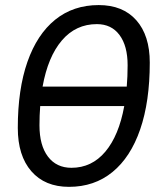

<svg xmlns="http://www.w3.org/2000/svg" viewBox="-20 -723 626 753"><path d="M250.5 9.8Q156.2 9.8 103 -51.3Q49.8 -112.3 49.8 -221.2Q49.8 -372.6 87.6 -480.5Q125.5 -588.4 196.5 -645.8Q267.6 -703.1 367.2 -703.1Q461.9 -703.1 514.6 -643.6Q567.4 -584 567.4 -477.5Q567.4 -324.7 529.8 -215.6Q492.2 -106.4 421.1 -48.3Q350.1 9.8 250.5 9.8ZM147 -383.3H477.1Q480.5 -423.3 480.5 -467.3Q480.5 -543 448.7 -585.7Q417 -628.4 359.9 -628.4Q277.3 -628.4 222.7 -564.5Q168 -500.5 147 -383.3ZM260.3 -64.9Q339.8 -64.9 393.1 -128.2Q446.3 -191.4 467.3 -307.1H137.7Q134.8 -271 134.8 -231.4Q134.8 -152.8 168 -108.9Q201.2 -64.9 260.3 -64.9Z"/></svg>

Font: Cascadia Mono PL SemiLight
Style: Italic
Weight: 350
Italic angle: -10°
Monospace: yes
Designer: Aaron Bell
Foundry: Saja Typeworks
Version: Version 2404.023; ttfautohint (v1.8.4)